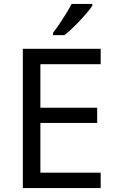

<svg xmlns="http://www.w3.org/2000/svg" viewBox="-20 -964 596 984"><path d="M496 0H97V-714H496V-635H187V-412H478V-334H187V-79H496ZM453 -934Q441 -916 416 -887.5Q391 -859 362.5 -830.5Q334 -802 310 -784H252V-796Q267 -815 284.5 -841Q302 -867 319 -894.5Q336 -922 347 -944H453Z"/></svg>

Font: Noto Sans Khudawadi
Style: Regular
Weight: 400
Designer: Monotype Design Team
Foundry: Monotype Imaging Inc.
Version: Version 2.003; ttfautohint (v1.8.4.7-5d5b)